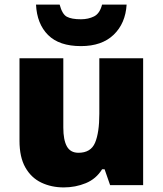

<svg xmlns="http://www.w3.org/2000/svg" viewBox="-20 -807 710 837"><path d="M604 -553V0H460L436 -69H425Q399 -27 354 -8.5Q309 10 258 10Q204 10 160 -11Q116 -32 90.5 -77Q65 -122 65 -193V-553H256V-251Q256 -197 271.5 -169Q287 -141 322 -141Q376 -141 394.5 -185Q413 -229 413 -311V-553ZM532 -787Q527 -705 475.5 -655.5Q424 -606 333 -606Q238 -606 189.5 -654.5Q141 -703 137 -787H240Q251 -745 271.5 -734Q292 -723 333 -723Q365 -723 390 -735.5Q415 -748 425 -787Z"/></svg>

Font: Noto Sans Thaana Black
Style: Regular
Weight: 900
Designer: David Williams
Foundry: Google Inc.
Version: Version 3.001; ttfautohint (v1.8.4.7-5d5b)